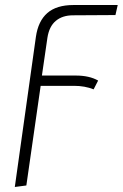

<svg xmlns="http://www.w3.org/2000/svg" viewBox="-20 -542 489 765"><path d="M169 -392 147 -241H282Q336 -241 371 -221L353 -186Q318 -200 275 -200H142L85 197L39 203L123 -395Q132 -458 168.5 -490Q205 -522 273 -522H449L440 -482L271 -481Q229 -481 202.5 -459Q176 -437 169 -392Z"/></svg>

Font: Fira Sans ExtraLight
Style: Italic
Weight: 275
Italic angle: -8°
Designer: Carrois Corporate & Edenspiekermann AG
Foundry: Carrois Corporate GbR & Edenspiekermann AG
Version: Version 4.203